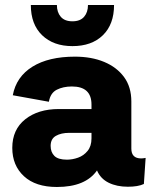

<svg xmlns="http://www.w3.org/2000/svg" viewBox="-20 -736 606 766"><path d="M345 -319Q345 -391 267 -391Q232 -391 206.5 -378Q181 -365 175 -330L31 -356Q45 -430 109.5 -470Q174 -510 279 -510Q345 -510 395.5 -489Q446 -468 475 -428.5Q504 -389 504 -331V-143Q504 -104 543 -104Q551 -104 561 -106L554 -2Q531 9 490 9Q446 9 413.5 -7Q381 -23 367 -56Q321 10 207 10Q122 10 75.5 -33Q29 -76 29 -146Q29 -219 80.5 -260Q132 -301 215 -301H345ZM247 -99Q269 -99 291.5 -107Q314 -115 329.5 -134Q345 -153 345 -184V-206H256Q224 -206 203 -194Q182 -182 182 -154Q182 -129 197 -114Q212 -99 247 -99ZM435 -716Q435 -639 390.5 -595.5Q346 -552 269 -552Q193 -552 148 -595.5Q103 -639 103 -716H207Q207 -687 222.5 -669Q238 -651 269 -651Q300 -651 315.5 -669Q331 -687 331 -716Z"/></svg>

Font: Prodigy Sans
Style: Bold
Weight: 700
Designer: Wei Huang
Foundry: Wei Huang
Version: Version 1.003; ttfautohint (v1.8.3)